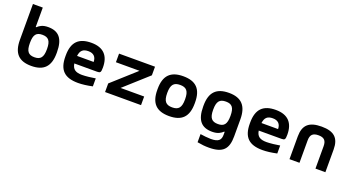

<svg xmlns="http://www.w3.org/2000/svg" viewBox="-55 -1426 4311 2348"><g transform="rotate(20 2100.0 -252.5)"><path d="M547 -244V-256C547 -436 477 -509 342 -509C268 -509 232 -483 204 -457H197V-710H69V-244C69 -69 146 9 307 9C468 9 547 -69 547 -244ZM197 -248V-252C197 -357 228 -396 307 -396C386 -396 419 -358 419 -252V-248C419 -142 386 -104 307 -104C228 -104 197 -143 197 -248Z M1139 -273C1139 -422 1065 -509 905 -509C741 -509 661 -431 661 -256V-244C661 -66 741 9 916 9C969 9 1033 1 1102 -14V-118C1060 -110 975 -100 929 -100C845 -100 804 -127 793 -200H1089C1131 -200 1139 -209 1139 -273ZM793 -298C802 -370 835 -400 905 -400C973 -400 1008 -363 1009 -298Z M1266 -500V-388H1573L1266 -112V0H1734V-112H1427L1734 -388V-500Z M1857 -256V-244C1857 -69 1937 9 2100 9C2265 9 2344 -69 2344 -244V-256C2344 -431 2265 -509 2100 -509C1937 -509 1857 -431 1857 -256ZM1984 -248V-252C1984 -358 2019 -396 2100 -396C2182 -396 2216 -358 2216 -252V-248C2216 -142 2182 -104 2100 -104C2019 -104 1984 -142 1984 -248Z M2454 -256V-244C2454 -64 2524 9 2661 9C2736 9 2772 -17 2800 -43H2807V-5C2807 64 2777 97 2676 97C2636 97 2580 90 2539 84V190C2599 201 2641 205 2689 205C2873 205 2935 134 2935 -31V-252C2935 -427 2857 -509 2696 -509C2533 -509 2454 -431 2454 -256ZM2582 -248V-252C2582 -358 2615 -396 2696 -396C2775 -396 2807 -358 2807 -252V-248C2807 -142 2775 -104 2696 -104C2615 -104 2582 -142 2582 -248Z M3539 -273C3539 -422 3465 -509 3305 -509C3141 -509 3061 -431 3061 -256V-244C3061 -66 3141 9 3316 9C3369 9 3433 1 3502 -14V-118C3460 -110 3375 -100 3329 -100C3245 -100 3204 -127 3193 -200H3489C3531 -200 3539 -209 3539 -273ZM3193 -298C3202 -370 3235 -400 3305 -400C3373 -400 3408 -363 3409 -298Z M3666 -295V0H3796V-291C3796 -364 3826 -396 3901 -396C3974 -396 4004 -364 4004 -291V0H4133V-295C4133 -444 4063 -509 3901 -509C3737 -509 3666 -444 3666 -295Z"/></g></svg>

Font: LT Wave Mono Bold
Style: Regular
Weight: 700
Designer: Daniel Lyons
Version: Version 2.5 (Glyphs App)